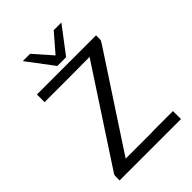

<svg xmlns="http://www.w3.org/2000/svg" viewBox="-253 -1003 1117 1117"><g transform="rotate(-45 305.5 -444.5)"><path d="M55.2 0V-24.9Q55.2 -39.1 56.6 -43.9Q58.1 -48.8 67.9 -63L439.9 -631.8L275.9 -630.9H68.8V-693.8H555.2V-669.9Q555.2 -667 555.2 -664.6Q555.2 -662.1 554.7 -659.7Q554.2 -657.2 554.2 -656Q554.2 -654.8 553.7 -652.8Q553.2 -650.9 552.5 -649.9Q551.8 -648.9 550.3 -646.5Q548.8 -644 548.3 -643.1Q547.9 -642.1 545.4 -638.4Q543 -634.8 542 -632.8L169.9 -64.9H377.9L400.9 -65.9H560.1V0ZM147.9 -889.2H208L306.2 -777.8L402.3 -889.2H465.3L342.3 -727.1H270Z"/></g></svg>

Font: CMU Sans Serif
Style: Medium
Weight: 500
Version: Version 0.7.0